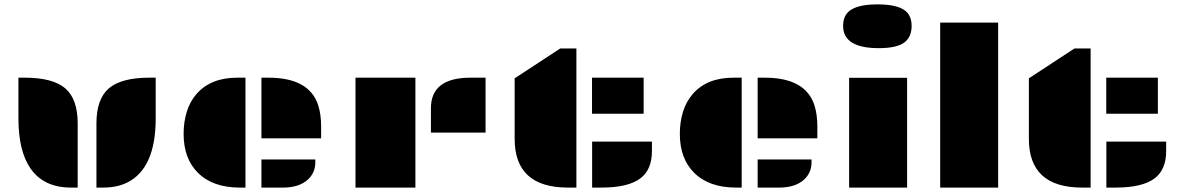

<svg xmlns="http://www.w3.org/2000/svg" viewBox="-20 -850 5368 870"><path d="M417 -291Q417 -400.4 472.7 -449.2Q529.8 -498 655.8 -498H685.5V-313.5Q685.5 -86.4 555.7 -22.5Q510.3 0 446.8 0H417ZM301.8 0Q179.2 0 119.1 -85.4Q63.5 -164.6 63.5 -313.5V-498H93.3Q219.2 -498 276.4 -449.2Q332 -400.4 332 -291V0Z M1164.6 -498H1196.8Q1381.3 -498 1421.9 -373Q1435.1 -331.5 1435.1 -276.9V-223.1H1164.6ZM812 -243.2Q812 -296.9 826.2 -343Q840.3 -389.2 870.1 -423.8Q934.6 -498 1054.7 -498H1092.3V0H1066.9Q943.8 0 876.5 -67.4Q812 -131.8 812 -243.2ZM1164.6 -127.4H1408.7V-113.8Q1408.7 -68.4 1376 -37.1Q1335.9 0 1262.2 0H1164.6Z M1932.6 -359.4Q1932.6 -498 2111.8 -498H2180.2V-249H1932.6ZM1590.8 -498H1862.3V0H1590.8Z M2553.7 0Q2312 0 2312 -220.7V-495.1L2518.6 -630.4H2591.8V0ZM2662.6 -498H2896.5V-334.5H2662.6ZM2663.1 -208.5H2934.1V-165.5Q2934.1 -82.5 2883.3 -43Q2828.1 0 2705.1 0H2663.1Z M3413.1 -498H3445.3Q3629.9 -498 3670.4 -373Q3683.6 -331.5 3683.6 -276.9V-223.1H3413.1ZM3060.5 -243.2Q3060.5 -296.9 3074.7 -343Q3088.9 -389.2 3118.7 -423.8Q3183.1 -498 3303.2 -498H3340.8V0H3315.4Q3192.4 0 3125 -67.4Q3060.5 -131.8 3060.5 -243.2ZM3413.1 -127.4H3657.2V-113.8Q3657.2 -68.4 3624.5 -37.1Q3584.5 0 3510.7 0H3413.1Z M3961.9 -631.8Q3800.3 -631.8 3800.3 -732.9Q3800.3 -784.7 3838.9 -807.4Q3877.4 -830.1 3956.5 -830.1Q4035.6 -830.1 4073.2 -807.4Q4110.8 -784.7 4110.8 -732.7Q4110.8 -680.7 4075.9 -656.2Q4041 -631.8 3961.9 -631.8ZM3827.6 -497.6H4090.3V0H3827.6Z M4240.2 -747.6H4502.9V0H4240.2Z M4883.8 0Q4642.1 0 4642.1 -220.7V-495.1L4848.6 -630.4H4921.9V0ZM4992.7 -498H5226.6V-334.5H4992.7ZM4993.2 -208.5H5264.2V-165.5Q5264.2 -82.5 5213.4 -43Q5158.2 0 5035.2 0H4993.2Z"/></svg>

Font: Plaster
Style: Regular
Weight: 400
Designer: Eben Sorkin
Foundry: Eben Sorkin
Version: Version 1.007